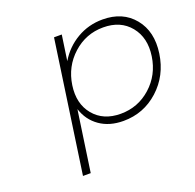

<svg xmlns="http://www.w3.org/2000/svg" viewBox="-126 -653 996 979"><g transform="rotate(-20 372.5 -164.0)"><path d="M162.1 193.8 265.1 -521H307.1L287.1 -383.8Q325.7 -448.2 388.9 -485.1Q452.1 -522 527.8 -522Q637.2 -522 697.5 -448.2Q757.8 -374.5 741.2 -259.8Q724.6 -145.5 643.8 -72.3Q563 1 453.1 1Q377.4 1 325 -35.6Q272.5 -72.3 252 -136.2L204.1 193.8ZM452.1 -38.1Q546.4 -38.1 616.2 -100.6Q686 -163.1 700.2 -259.8Q714.4 -356.4 662.8 -419.7Q611.3 -482.9 517.1 -482.9Q423.3 -482.9 353.3 -419.7Q283.2 -356.4 269 -259.8Q254.9 -163.1 306.6 -100.6Q358.4 -38.1 452.1 -38.1Z"/></g></svg>

Font: Trueno UltraLight
Style: Italic
Weight: 250
Designer: Julieta Ulanovsky
Foundry: Julieta Ulanovsky
Version: Version 3.001b | FøM Fix